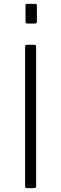

<svg xmlns="http://www.w3.org/2000/svg" viewBox="-20 -974 318 994"><path d="M158 -742H120C116.7 -742 114.2 -741.3 112.5 -740C110.8 -738.7 110 -735.7 110 -731V-11C110 -6.3 110.8 -3.3 112.5 -2C114.2 -0.7 117.3 0 122 0H154C159.3 0 162.8 -0.8 164.5 -2.5C166.2 -4.2 167 -7.7 167 -13V-731C167 -735.7 166.3 -738.7 165 -740C163.7 -741.3 161.3 -742 158 -742ZM171 -865V-943C171 -947.7 170.3 -950.7 169 -952C167.7 -953.3 165.3 -954 162 -954H122C118 -954 115.3 -953.3 114 -952C112.7 -950.7 112 -947.7 112 -943V-863C112 -858.3 112.8 -855.3 114.5 -854C116.2 -852.7 119.3 -852 124 -852H158C163.3 -852 166.8 -852.8 168.5 -854.5C170.2 -856.2 171 -859.7 171 -865Z"/></svg>

Font: Libre Franklin ExtraLight
Style: Regular
Weight: 275
Designer: Pablo Impallari, Rodrigo Fuenzalida
Foundry: Impallari Type
Version: Version 1.002; ttfautohint (v1.5)